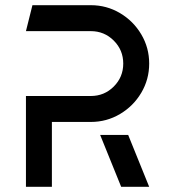

<svg xmlns="http://www.w3.org/2000/svg" viewBox="-20 -720 655 740"><path d="M555 -475Q555 -414 524.5 -362.5Q494 -311 442.5 -280.5Q391 -250 330 -250H180V0H80V-350H330Q382 -350 418.5 -386.5Q455 -423 455 -475Q455 -527 418.5 -563.5Q382 -600 330 -600H80L105 -700H330Q391 -700 442.5 -669.5Q494 -639 524.5 -587.5Q555 -536 555 -475ZM474 -200 555 0H447L366 -200Z"/></svg>

Font: SB Skate blade
Style: Regular
Weight: 400
Designer: Valerio Brotto (Silverblur_type)
Version: Version 1.003